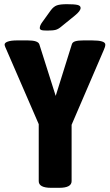

<svg xmlns="http://www.w3.org/2000/svg" viewBox="-20 -895 524 917"><path d="M165 -30V-302L11 -657Q9 -661 5.5 -669.5Q2 -678 2 -682Q2 -691 17.5 -696.5Q33 -702 62 -702H113Q162 -702 168 -683L246 -437L323 -683Q326 -694 340 -698Q354 -702 378 -702H420Q483 -702 483 -682Q483 -672 476 -657L322 -299V-30Q322 2 263 2H224Q165 2 165 -30ZM170 -761Q170 -773 181 -788L222 -845Q236 -864 252 -869.5Q268 -875 299 -875Q335 -875 350 -871.5Q365 -868 365 -857Q365 -843 338 -821L274 -769Q259 -756 246 -752.5Q233 -749 205 -749Q183 -749 176.5 -752Q170 -755 170 -761Z"/></svg>

Font: Asap Condensed
Style: Bold
Weight: 700
Designer: Pablo Cosgaya
Foundry: Omnibus-Type
Version: Version 1.010; ttfautohint (v1.8)